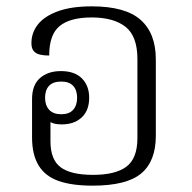

<svg xmlns="http://www.w3.org/2000/svg" viewBox="-20 -575 604 605"><path d="M272 10Q206 10 164 -5Q122 -20 101.5 -54Q81 -88 81 -142V-263Q81 -307 106 -329Q131 -351 172 -351Q215 -351 238 -328Q261 -305 261 -267Q261 -227 237.5 -205Q214 -183 174 -183Q145 -183 131 -196L139 -201V-130Q139 -72 171 -48Q203 -24 273 -24Q344 -24 378.5 -50Q413 -76 413 -140V-389Q413 -461 375.5 -490.5Q338 -520 269 -520Q201 -520 168 -493Q135 -466 135 -400Q118 -400 105.5 -403Q93 -406 86 -414.5Q79 -423 79 -439Q79 -472 99.5 -498Q120 -524 162.5 -539.5Q205 -555 269 -555Q375 -555 423 -512.5Q471 -470 471 -388V-147Q471 -67 425 -28.5Q379 10 272 10ZM173 -215Q198 -215 210.5 -229Q223 -243 223 -267Q223 -291 210.5 -304.5Q198 -318 173 -318Q147 -318 134.5 -304.5Q122 -291 122 -267Q122 -243 135 -229Q148 -215 173 -215Z"/></svg>

Font: Noto Serif Thai Light
Style: Regular
Weight: 300
Version: Version 2.001